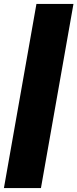

<svg xmlns="http://www.w3.org/2000/svg" viewBox="-31 -760 395 980"><path d="M-11 200 155 -740H344L178 200Z"/></svg>

Font: Livvic Black
Style: Italic
Weight: 900
Italic angle: -10°
Designer: Jacques Le Bailly, Baron von Fonthausen
Version: Version 1.001; ttfautohint (v1.8.2)